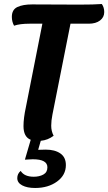

<svg xmlns="http://www.w3.org/2000/svg" viewBox="-20 -682 539 956"><path d="M499 -622Q499 -596 478 -580Q457 -564 422 -564H331L241 -111Q235 -81 235 -56Q235 -29 247 -6Q218 16 183 19L170 64Q180 63 208 63Q253 63 280.5 82Q308 101 308 140Q308 190 264 222Q220 254 155 254Q115 254 90.5 241Q66 228 66 205Q66 183 83 169Q101 198 148 198Q176 198 196 187Q216 176 216 151Q216 111 143 111Q132 111 104 113L133 14Q97 0 97 -54Q97 -94 109 -149L191 -564H127Q79 -564 50 -554Q39 -574 39 -598Q39 -634 66.5 -647Q94 -660 140 -660L375 -659Q448 -659 487 -662Q499 -645 499 -622Z"/></svg>

Font: Sansita Medium Italic
Style: Regular
Weight: 500
Italic angle: -11°
Designer: Pablo Cosgaya
Foundry: Omnibus-Type
Version: Version 1.006